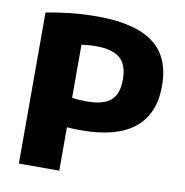

<svg xmlns="http://www.w3.org/2000/svg" viewBox="-83 -829 874 908"><g transform="rotate(10 354.0 -375.0)"><path d="M67 0V-725.5Q124 -736.5 184.8 -743Q245.5 -749.5 314 -749.5Q492 -749.5 581 -684.2Q670 -619 670 -478Q670 -343 584.2 -274.5Q498.5 -206 330.5 -206Q312.5 -206 295.2 -206.5Q278 -207 261 -208.5V0ZM332.5 -345Q410 -345 446.2 -375.2Q482.5 -405.5 482.5 -477Q482.5 -547 445.8 -578.5Q409 -610 332 -610Q292.5 -610 261 -604.5V-349.5Q295 -345 332.5 -345Z"/></g></svg>

Font: Encode Sans Semi Expanded ExtraBold
Style: Regular
Weight: 800
Width: 6
Designer: Multiple Designers
Foundry: Impallari Type
Version: Version 3.000; ttfautohint (v1.8.3) -l 8 -r 50 -G 200 -x 14 